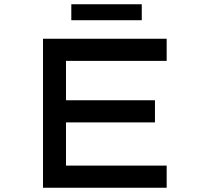

<svg xmlns="http://www.w3.org/2000/svg" viewBox="-20 -882 963 902"><path d="M182 0V-700H763V-596H290V-104H763V0ZM241 -307V-411H708V-307ZM315 -787V-862H646V-787Z"/></svg>

Font: Lexend Zetta
Style: Regular
Weight: 400
Designer: Bonnie Shaver-Troup, Thomas Jockin
Foundry: Lexend
Version: Version 1.007